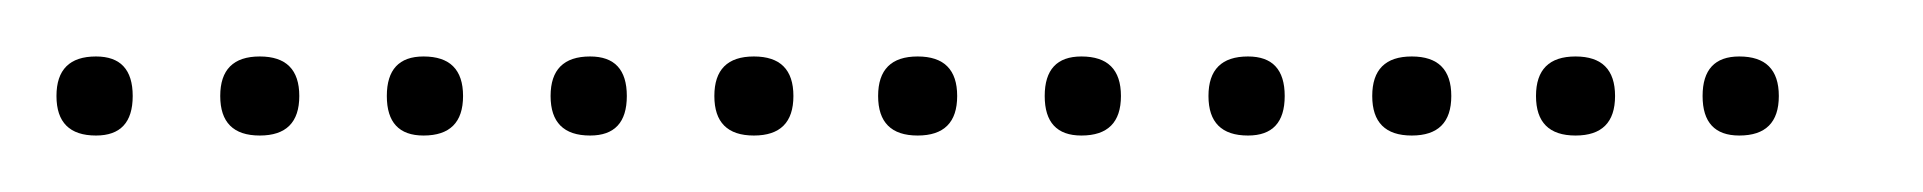

<svg xmlns="http://www.w3.org/2000/svg" viewBox="-20 -298 681 68"><path d="M14 -250Q0 -250 0 -264Q0 -278 14 -278Q27 -278 27 -264Q27 -250 14 -250ZM72 -250Q58 -250 58 -264Q58 -278 72 -278Q86 -278 86 -264Q86 -250 72 -250ZM130 -250Q117 -250 117 -264Q117 -278 130 -278Q144 -278 144 -264Q144 -250 130 -250ZM189 -250Q175 -250 175 -264Q175 -278 189 -278Q202 -278 202 -264Q202 -250 189 -250ZM247 -250Q233 -250 233 -264Q233 -278 247 -278Q261 -278 261 -264Q261 -250 247 -250ZM305 -250Q291 -250 291 -264Q291 -278 305 -278Q319 -278 319 -264Q319 -250 305 -250ZM363 -250Q350 -250 350 -264Q350 -278 363 -278Q377 -278 377 -264Q377 -250 363 -250ZM422 -250Q408 -250 408 -264Q408 -278 422 -278Q435 -278 435 -264Q435 -250 422 -250ZM480 -250Q466 -250 466 -264Q466 -278 480 -278Q494 -278 494 -264Q494 -250 480 -250ZM538 -250Q524 -250 524 -264Q524 -278 538 -278Q552 -278 552 -264Q552 -250 538 -250ZM596 -250Q583 -250 583 -264Q583 -278 596 -278Q610 -278 610 -264Q610 -250 596 -250Z"/></svg>

Font: FRB American Cursive Just Xheight
Style: Italic
Weight: 400
Italic angle: -25°
Version: Version 2.0;Modular Font Editor K font №1